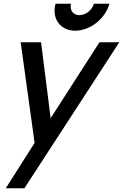

<svg xmlns="http://www.w3.org/2000/svg" viewBox="-20 -766 657 1026"><path d="M382 -602C462 -602 543.3 -666.5 564.6 -746H481.6C472.6 -712.5 438.3 -685 404.3 -685C376.2 -685 357.5 -704.3 357.5 -730.4C357.5 -735.4 358.2 -740.6 359.6 -746H276.6C273.1 -733.1 271.5 -720.6 271.5 -708.7C271.5 -647.2 315.4 -602 382 -602ZM511.4 -540 250.7 -134.5 199.4 -540H90.4L164.9 -2.5L10.9 240H110.4L617.4 -540Z"/></svg>

Font: Manrope
Style: SemiBoldItalic
Weight: 600
Italic angle: -15°
Designer: Mikhail Sharanda
Foundry: Mikhail Sharanda
Version: Version 4.502;hotconv 1.0.109;makeotfexe 2.5.65596